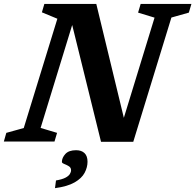

<svg xmlns="http://www.w3.org/2000/svg" viewBox="-44 -718 992 974"><path d="M598.5 -61.5 565 -57.5 740 -628.5 656.5 -654 669.5 -698H927L914 -654L825.5 -629L632 1.5H468.5L313 -628.5L335.5 -634.5L162 -69L245.5 -44L232.5 0H-24.5L-12 -44L76.5 -68.5L247 -623L168.5 -655.5L181 -698H444.5ZM270 103.5Q270 82.5 287.5 63.2Q305 44 342 44Q369.5 44 384.8 58.8Q400 73.5 400 102.5Q400 131 385.2 158.8Q370.5 186.5 334.5 207.2Q298.5 228 235 236.5L240 197.5Q271.5 192 287.8 183.5Q304 175 310.2 165Q316.5 155 316.5 145.5Q316.5 132 304.8 125Q293 118 281.5 113.5Q270 109 270 103.5Z"/></svg>

Font: Newsreader 9pt SemiBold
Style: Italic
Weight: 600
Italic angle: -17°
Designer: Hugues Gentile
Foundry: Production Type
Version: Version 1.003